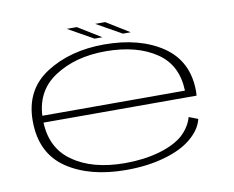

<svg xmlns="http://www.w3.org/2000/svg" viewBox="-77 -791 1091 897"><g transform="rotate(-10 469.0 -343.0)"><path d="M453.5 5.5V-27Q297.5 -27 204 -94.5Q109.5 -160.5 109.5 -295Q109.5 -426 208.5 -491.5Q308 -557.5 452 -557.5Q600.5 -557.5 693.5 -494.5Q782.5 -434.5 786.5 -312H100.5V-279.5H836Q837 -290 837 -300Q837 -442.5 729 -516.5Q620 -590 452 -590Q290.5 -590 176.5 -517Q61.5 -443.5 61.5 -296Q61.5 -142.5 171.5 -68Q280.5 5.5 453.5 5.5ZM453.5 -27V5.5Q554.5 5.5 636 -18Q717.5 -41 765.5 -82Q813 -122 825 -171L782 -187.5Q770 -143 731 -106Q690.5 -69.5 616 -48Q542 -27 453.5 -27ZM547.5 -624.5H584.5L475 -692H427.5ZM413 -624.5H450L340.5 -692H293Z"/></g></svg>

Font: Anybody ExtraExpanded ExtraLight
Style: Regular
Weight: 250
Width: 8
Version: Version 1.113;gftools[0.9.25]